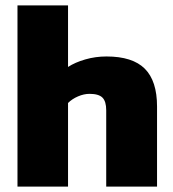

<svg xmlns="http://www.w3.org/2000/svg" viewBox="-20 -694 644 714"><path d="M45 -674H233V-445Q259 -462 297 -473Q335 -484 376 -484Q473 -484 518.5 -438.5Q564 -393 564 -298V0H375V-284Q375 -317 361 -331Q347 -345 313 -345Q292 -345 270 -335.5Q248 -326 233 -311V0H45Z"/></svg>

Font: Kanit Bold
Style: Regular
Weight: 700
Designer: Katatrad Team
Foundry: CadsonDemak
Version: Version 1.000